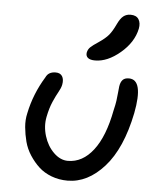

<svg xmlns="http://www.w3.org/2000/svg" viewBox="-53 -824 695 836"><g transform="rotate(5 294.5 -406.0)"><path d="M347.2 -565.9Q325.2 -565.9 315.4 -574.2Q305.7 -582.5 308.1 -597.2Q311 -611.3 320.8 -620.8Q330.6 -630.4 356 -647Q384.8 -666.5 398.7 -683.1Q412.6 -699.7 426.8 -730Q439.5 -757.3 452.9 -767.6Q466.3 -777.8 483.9 -777.8Q509.3 -777.8 519.5 -761.7Q529.8 -745.6 524.9 -720.2Q512.2 -659.7 456.5 -612.8Q400.9 -565.9 347.2 -565.9ZM272.9 -34.2Q235.4 -34.2 202.6 -46.6Q169.9 -59.1 147.2 -80.1Q124.5 -101.1 106.4 -128.9Q88.4 -156.7 80.3 -187.5Q72.3 -218.3 69.3 -250.2Q66.4 -282.2 73.2 -311Q90.8 -397 138.2 -474.1Q149.4 -499 181.2 -499Q201.2 -499 209.7 -485.4Q218.3 -471.7 213.9 -448.2Q210.9 -433.6 200.7 -415.8Q190.4 -397.9 178.2 -370.1Q166 -342.3 158.2 -303.2Q149.9 -262.2 163.1 -219.2Q176.3 -176.3 205.1 -148.2Q233.9 -120.1 267.1 -120.1Q331.1 -120.1 377.9 -180.7Q424.8 -241.2 446.8 -357.9Q452.6 -381.3 455.1 -399.2Q457.5 -417 459 -434.3Q460.4 -451.7 461.9 -462.9Q464.8 -481.9 473.9 -491.5Q482.9 -501 501 -501Q565.9 -501 537.1 -352.1Q505.4 -195.8 433.1 -115Q360.8 -34.2 272.9 -34.2Z"/></g></svg>

Font: Shantell Sans Irregular Bouncy
Style: Italic
Weight: 400
Italic angle: -11.31°
Designer: Stephen Nixon, Anya Danilova, Shantell Martin
Foundry: Arrow Type
Version: Version 1.006;[9816181b4]